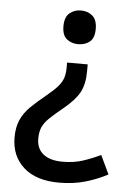

<svg xmlns="http://www.w3.org/2000/svg" viewBox="-53 -586 553 817"><g transform="rotate(5 223.5 -177.0)"><path d="M308 -291Q308 -236 289 -200.5Q270 -165 221 -125Q185 -96 164 -75.5Q143 -55 134.5 -35Q126 -15 126 13Q126 56 155 79Q184 102 237 102Q285 102 323.5 89.5Q362 77 399 59L437 139Q394 162 343 177Q292 192 230 192Q132 192 78.5 144Q25 96 25 16Q25 -27 39 -58.5Q53 -90 79.5 -116Q106 -142 143 -172Q175 -198 191.5 -217Q208 -236 214 -255Q220 -274 220 -300V-320H308ZM329 -473Q329 -434 309 -418Q289 -402 259 -402Q232 -402 211.5 -418Q191 -434 191 -473Q191 -512 211.5 -529Q232 -546 259 -546Q289 -546 309 -529Q329 -512 329 -473Z"/></g></svg>

Font: Noto Sans Sinhala UI Medium
Style: Regular
Weight: 500
Designer: Jelle Bosma - Monotype Design Team
Foundry: Monotype Imaging Inc.
Version: Version 2.006; ttfautohint (v1.8.4.7-5d5b)